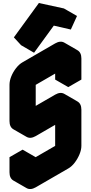

<svg xmlns="http://www.w3.org/2000/svg" viewBox="-20 -1203 603 1274"><path d="M217 -300Q182 -280 156 -295Q130 -310 130 -350V-590Q130 -617 142 -646.5Q154 -676 174 -701.5Q194 -727 217 -740L433 -865Q467 -885 493.5 -870Q520 -855 520 -815V-675L433 -625V-765L217 -640V-400L433 -525Q467 -545 493.5 -530Q520 -515 520 -475V-235Q520 -209 507.5 -179Q495 -149 475.5 -123.5Q456 -98 433 -85L217 40Q182 60 156 45Q130 30 130 -10V-110L217 -160V-60L433 -185V-425ZM337 -1033 206 -853 158 -905 325 -1133 491 -1097 450 -1007ZM433 -425V-185L346 -235V-475ZM433 -185 217 -60 130 -110 346 -235ZM433 -765V-625L346 -675V-815ZM491 -1097 325 -1133 238 -1183 404 -1147ZM217 -160 130 -110 43 -160 130 -210ZM130 -110V-10Q130 30 156 45L69 -5Q43 -20 43 -60V-160ZM494 -530Q467 -545 433 -525L217 -400L130 -450L346 -575Q381 -595 407 -580ZM494 -870Q467 -885 433 -865L217 -740Q194 -727 174 -701.5Q154 -676 142 -646.5Q130 -617 130 -590V-350Q130 -310 156 -295L69 -345Q43 -360 43 -400V-640Q43 -667 55 -696.5Q67 -726 87 -751.5Q107 -777 130 -790L346 -915Q381 -935 407 -920ZM325 -1133 158 -905 72 -955 238 -1183ZM158 -905 206 -853 120 -903 72 -955Z"/></svg>

Font: Nabla Normal
Style: Regular
Weight: 400
Designer: Arthur Reinders Folmer
Version: Version 1.000